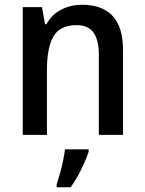

<svg xmlns="http://www.w3.org/2000/svg" viewBox="-20 -569 611 810"><path d="M326 -549Q410 -549 454.5 -502.5Q499 -456 499 -356V0H397V-338Q397 -400 374.5 -431.5Q352 -463 303 -463Q233 -463 205.5 -415.5Q178 -368 178 -273V0H76V-539H157L170 -467H176Q199 -509 239.5 -529Q280 -549 326 -549ZM354 71Q344 102 323 145Q302 188 278 221H219V209Q225 191 232.5 164.5Q240 138 246 110Q252 82 254 61H354Z"/></svg>

Font: Noto Sans Tamil SemiCondensed Medium
Style: Regular
Weight: 500
Width: 4
Designer: Jelle Bosma - Monotype Design Team
Foundry: Monotype Imaging Inc.
Version: Version 2.004; ttfautohint (v1.8.4.7-5d5b)